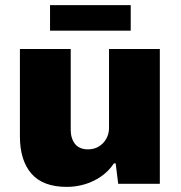

<svg xmlns="http://www.w3.org/2000/svg" viewBox="-20 -720 707 752"><path d="M242 12Q148 12 103 -40Q58 -92 58 -186V-528H257V-210Q257 -194 261.5 -180Q266 -166 274 -156Q282 -146 295 -140.5Q308 -135 324 -135Q349 -135 367.5 -146.5Q386 -158 396.5 -177Q407 -196 407 -218V-528H606V0H443L433 -80H426Q407 -51 377.5 -30Q348 -9 313 1.5Q278 12 242 12ZM176 -600V-700H492V-600Z"/></svg>

Font: Archivo SemiBold Black
Style: Regular
Weight: 900
Version: Version 2.001